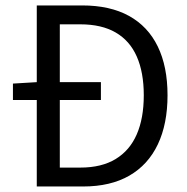

<svg xmlns="http://www.w3.org/2000/svg" viewBox="-20 -676 679 696"><path d="M26.9 -313.5V-373L114.6 -378.3H345.8V-313.5ZM113.3 0V-656.3H277.8Q378.6 -656.3 447.5 -618.4Q516.3 -580.5 551.8 -507.7Q587.3 -434.9 587.3 -330.8Q587.3 -226.6 552.1 -152.6Q516.9 -78.5 448.7 -39.2Q380.4 0 281.5 0ZM196.8 -68.5H271.4Q348.2 -68.5 399.3 -99.6Q450.5 -130.7 475.8 -189.1Q501.2 -247.5 501.2 -330.8Q501.2 -413.5 475.8 -471.1Q450.5 -528.6 399.3 -558.2Q348.2 -587.8 271.4 -587.8H196.8Z"/></svg>

Font: Source Sans 3
Style: Regular
Weight: 200
Designer: Paul D. Hunt
Foundry: Adobe
Version: Version 3.046;hotconv 1.0.118;makeotfexe 2.5.65603